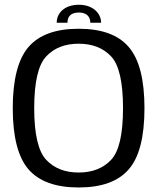

<svg xmlns="http://www.w3.org/2000/svg" viewBox="-20 -804 688 828"><path d="M319 4.5C418 4.5 490 -21.5 535 -73.5C580.5 -125.5 603 -213.5 603 -337.5C603 -461 580.5 -549 535 -601.5C490 -654 418 -680 319 -680C220.5 -680 148.5 -654 103 -601.5C58 -549 35 -461 35 -337.5C35 -213.5 58 -125.5 103 -73.5C148.5 -21.5 220.5 4.5 319 4.5ZM319 -60C260.5 -60 214 -78 179.5 -114.5C145 -151 127.5 -225.5 127.5 -337.5C127.5 -450 145 -524.5 179.5 -561C214 -597.5 260.5 -615.5 319 -615.5C378 -615.5 424.5 -597.5 459 -561C493.5 -524.5 510.5 -450 510.5 -337.5C510.5 -225.5 493.5 -151 459 -114.5C424.5 -78 378 -60 319 -60ZM320.5 -783.5C258 -783.5 224.5 -747.5 224.5 -706H271C271 -730.5 283 -750 320.5 -750C354.5 -750 369.5 -731 369.5 -706H416C416 -747.5 379.5 -783.5 320.5 -783.5Z"/></svg>

Font: Anybody
Style: Regular
Weight: 400
Designer: Tyler Finck
Foundry: Etcetera Type Company
Version: Version 1.110